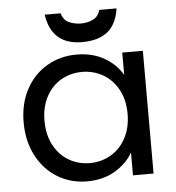

<svg xmlns="http://www.w3.org/2000/svg" viewBox="-53 -796 783 854"><g transform="rotate(-5 338.0 -368.5)"><path d="M43 -276Q43 -360 77 -423.5Q111 -487 170.5 -522Q230 -557 303 -557Q375 -557 428 -526Q481 -495 507 -448V-548H599V0H507V-102Q480 -54 426.5 -22.5Q373 9 302 9Q229 9 170 -27Q111 -63 77 -128Q43 -193 43 -276ZM507 -275Q507 -337 482 -383Q457 -429 414.5 -453.5Q372 -478 321 -478Q270 -478 228 -454Q186 -430 161 -384Q136 -338 136 -276Q136 -213 161 -166.5Q186 -120 228 -95.5Q270 -71 321 -71Q372 -71 414.5 -95.5Q457 -120 482 -166.5Q507 -213 507 -275ZM249 -746Q258 -715 282.5 -704Q307 -693 336 -693Q365 -693 389 -704.5Q413 -716 422 -746H499Q488 -674 446.5 -642Q405 -610 334 -610Q198 -610 178 -746Z"/></g></svg>

Font: Fz Poppins
Style: Regular
Weight: 400
Designer: Ninad Kale (Devanagari), Jonny Pinhorn (Latin)
Foundry: Indian Type Foundry
Version: Vit hóa bi Vntype.Com & FontZin.Com